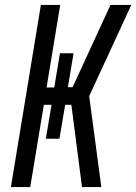

<svg xmlns="http://www.w3.org/2000/svg" viewBox="-20 -755 550 775"><path d="M24 0 145 -735H223L168 -402H199L222 -540H277L254 -403H273L426 -735H510L340 -367L389 0H311L268 -332H243L220 -195H165L188 -332H157L102 0Z"/></svg>

Font: Iosevka Term Oblique
Style: Regular
Weight: 400
Italic angle: -9°
Monospace: yes
Designer: Belleve Invis
Foundry: Belleve Invis
Version: Version 31.4.0